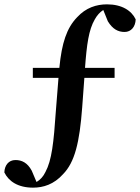

<svg xmlns="http://www.w3.org/2000/svg" viewBox="-29 -748 644 883"><path d="M122 -390H240L228 -239C218 -91 209 -11 180 43C170 64 156 79 139 89L117 37C97 0 71 -12 42 -12C11 -12 -8 12 -9 45C11 86 54 115 123 115C170 115 219 100 261 53C315 -2 337 -93 349 -254L359 -390H498V-436H362C370 -544 379 -611 407 -659C417 -677 430 -692 446 -702L467 -650C489 -614 514 -601 544 -601C574 -601 594 -625 595 -659C576 -699 532 -728 463 -728C415 -728 366 -713 325 -668C278 -619 255 -551 244 -436H122Z"/></svg>

Font: Source Han Serif CN
Style: Bold
Weight: 700
Designer: Ryoko NISHIZUKA 西塚涼子 (kana & ideographs); Frank Grießhammer (Latin, Greek & Cyrillic); Wenlong ZHANG 张文龙 (bopomofo); San
Foundry: Adobe
Version: Version 2.003;hotconv 1.1.1;makeotfexe 2.6.0